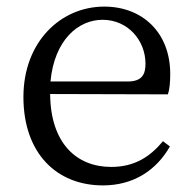

<svg xmlns="http://www.w3.org/2000/svg" viewBox="-20 -548 589 582"><path d="M133 -301C145 -428 218 -488 291 -488C368 -488 421 -425 421 -355C421 -323 411 -301 367 -301ZM489 -262C494 -277 496 -298 496 -324C496 -449 412 -528 296 -528C164 -528 51 -421 51 -254C51 -83 152 14 292 14C385 14 454 -32 495 -104L474 -120C435 -73 388 -42 317 -42C211 -42 133 -115 132 -263Z"/></svg>

Font: Source Han Serif
Style: Regular
Weight: 400
Designer: Ryoko NISHIZUKA 西塚涼子 (kana & ideographs); Frank Grießhammer (Latin, Greek & Cyrillic); Wenlong ZHANG 张文龙 (bopomofo); San
Foundry: Adobe Systems Incorporated
Version: Version 1.001;PS 1.001;hotconv 16.6.54;makeotf.lib2.5.65590